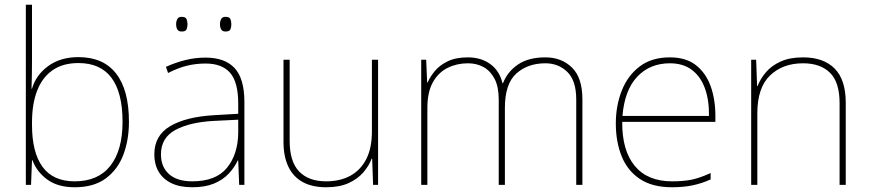

<svg xmlns="http://www.w3.org/2000/svg" viewBox="-20 -780 3672 810"><path d="M115 -525Q115 -501 114.5 -466Q114 -431 113 -406H115Q132 -464 183.5 -501.5Q235 -539 311 -539Q416 -539 470 -469.5Q524 -400 524 -266Q524 -190 500.5 -127.5Q477 -65 426.5 -27.5Q376 10 295 10Q224 10 179.5 -22.5Q135 -55 117 -104H115L111 0H89V-760H115ZM311 -514Q245 -514 201.5 -483.5Q158 -453 136.5 -397Q115 -341 115 -263V-253Q115 -137 159.5 -76Q204 -15 295 -15Q394 -15 445.5 -80.5Q497 -146 497 -266Q497 -389 450.5 -451.5Q404 -514 311 -514Z M847 -537Q929 -537 970 -492.5Q1011 -448 1011 -350V0H989L985 -103H983Q969 -73 944.5 -47Q920 -21 882.5 -5.5Q845 10 791 10Q738 10 702.5 -7.5Q667 -25 649 -56Q631 -87 631 -129Q631 -208 697.5 -247.5Q764 -287 882 -294L985 -300V-343Q985 -433 951 -472.5Q917 -512 847 -512Q807 -512 769.5 -503Q732 -494 689 -472L680 -498Q720 -516 761.5 -526.5Q803 -537 847 -537ZM884 -270Q782 -265 720.5 -232Q659 -199 659 -129Q659 -76 693 -45.5Q727 -15 791 -15Q891 -15 937.5 -72Q984 -129 985 -220V-275ZM723 -678Q723 -690 728 -699.5Q733 -709 746 -709Q763 -709 767 -699.5Q771 -690 771 -678Q771 -665 767 -656Q763 -647 746 -647Q733 -647 728 -656Q723 -665 723 -678ZM908 -678Q908 -690 913 -699.5Q918 -709 931 -709Q948 -709 952 -699.5Q956 -690 956 -678Q956 -665 952 -656Q948 -647 931 -647Q918 -647 913 -656Q908 -665 908 -678Z M1575 -528V0H1554L1550 -111H1548Q1537 -81 1513 -53Q1489 -25 1450.5 -7.5Q1412 10 1356 10Q1297 10 1257 -12Q1217 -34 1196.5 -77Q1176 -120 1176 -182V-528H1202V-186Q1202 -98 1242 -56.5Q1282 -15 1356 -15Q1414 -15 1457 -38Q1500 -61 1524.5 -107.5Q1549 -154 1549 -226V-528Z M2281 -538Q2349 -538 2393 -495Q2437 -452 2437 -361V0H2411V-360Q2411 -440 2373.5 -476.5Q2336 -513 2281 -513Q2206 -513 2158 -469.5Q2110 -426 2110 -325V0H2084V-360Q2084 -414 2066.5 -447.5Q2049 -481 2020 -497Q1991 -513 1954 -513Q1908 -513 1869 -494Q1830 -475 1806.5 -433.5Q1783 -392 1783 -325V0H1757V-528H1778L1782 -432H1784Q1795 -457 1815 -481Q1835 -505 1869 -521.5Q1903 -538 1954 -538Q2009 -538 2048 -510Q2087 -482 2100 -429H2102Q2121 -478 2165.5 -508Q2210 -538 2281 -538Z M2806 -538Q2874 -538 2916 -505Q2958 -472 2978 -416.5Q2998 -361 2998 -291V-266H2605Q2604 -145 2658 -80Q2712 -15 2815 -15Q2863 -15 2897.5 -22Q2932 -29 2978 -50V-23Q2940 -6 2901.5 2Q2863 10 2815 10Q2732 10 2679.5 -25Q2627 -60 2602.5 -121Q2578 -182 2578 -259Q2578 -334 2603 -397.5Q2628 -461 2678.5 -499.5Q2729 -538 2806 -538ZM2806 -513Q2722 -513 2668.5 -456.5Q2615 -400 2606 -291H2971Q2972 -357 2954 -407Q2936 -457 2899 -485Q2862 -513 2806 -513Z M3368 -538Q3454 -538 3501 -491Q3548 -444 3548 -346V0H3522V-345Q3522 -433 3481.5 -473Q3441 -513 3368 -513Q3282 -513 3228.5 -461.5Q3175 -410 3175 -302V0H3149V-528H3170L3174 -417H3176Q3188 -448 3211.5 -475.5Q3235 -503 3273.5 -520.5Q3312 -538 3368 -538Z"/></svg>

Font: Noto Sans Thai Thin
Style: Regular
Weight: 250
Designer: Monotype Design Team
Foundry: Monotype Imaging Inc.
Version: Version 2.001